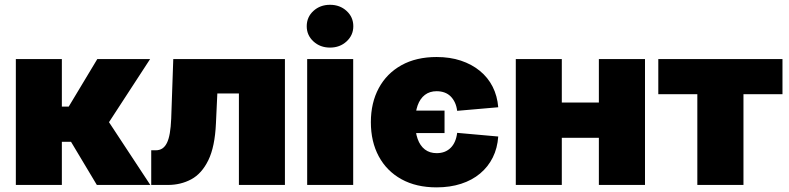

<svg xmlns="http://www.w3.org/2000/svg" viewBox="-20 -787 3359 817"><path d="M47.4 0V-535.6H243.2V-333.5H272.5L394 -535.6H618.7L443.8 -267.1L619.6 0H392.1L282.2 -183.6H243.2V0Z M623.5 0V-147.5H642.6Q658.7 -147.5 670.4 -155Q682.1 -162.6 690.2 -178.7Q698.2 -194.8 702.6 -220.5Q707 -246.1 708.5 -281.7L717.3 -535.6H1192.4V0H996.6V-389.2H904.8L898.9 -262.2Q894.5 -162.6 866.5 -105.2Q838.4 -47.9 793.7 -23.9Q749 0 694.3 0Z M1287.1 0V-535.6H1482.9V0ZM1384.3 -584.5Q1342.3 -584.5 1313.7 -610.8Q1285.2 -637.2 1285.2 -675.3Q1285.2 -714.4 1313.7 -740.5Q1342.3 -766.6 1384.3 -766.6Q1426.3 -766.6 1454.8 -740.5Q1483.4 -714.4 1483.4 -675.3Q1483.4 -637.2 1454.8 -610.8Q1426.3 -584.5 1384.3 -584.5Z M1837.9 10.3Q1751 10.3 1688.2 -24.4Q1625.5 -59.1 1591.8 -121.6Q1558.1 -184.1 1558.1 -267.1Q1558.1 -349.6 1591.8 -412.1Q1625.5 -474.6 1688.2 -509.5Q1751 -544.4 1837.9 -544.4Q1894.5 -544.4 1940.9 -529.1Q1987.3 -513.7 2021.7 -485.6Q2056.2 -457.5 2076.2 -418.2Q2096.2 -378.9 2100.1 -330.6L1925.3 -315.4Q1922.9 -335 1915.8 -350.3Q1908.7 -365.7 1897.7 -376.7Q1886.7 -387.7 1871.6 -393.3Q1856.4 -398.9 1837.9 -398.9Q1808.6 -398.9 1788.1 -383.3Q1767.6 -367.7 1757.1 -338.4Q1746.6 -309.1 1746.6 -267.6Q1746.6 -225.6 1757.1 -196Q1767.6 -166.5 1788.1 -150.9Q1808.6 -135.3 1837.9 -135.3Q1856.9 -135.3 1871.8 -141.1Q1886.7 -147 1897.9 -158.2Q1909.2 -169.4 1916 -185.5Q1922.9 -201.7 1925.3 -221.7L2100.1 -206.1Q2096.7 -156.7 2076.9 -116.9Q2057.1 -77.1 2022.9 -48.6Q1988.8 -20 1941.9 -4.9Q1895 10.3 1837.9 10.3ZM1743.7 -220.7V-316.4H1871.6V-220.7Z M2586.4 -350.6V-200.7H2313V-350.6ZM2370.6 -535.6V0H2174.8V-535.6ZM2724.6 -535.6V0H2528.3V-535.6Z M2947.3 0V-386.2H2781.2V-535.6H3309.6V-386.2H3143.6V0Z"/></svg>

Font: Inter 20pt Black
Style: Regular
Weight: 900
Version: Version 4.001;git-66647c0bb